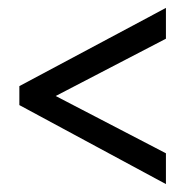

<svg xmlns="http://www.w3.org/2000/svg" viewBox="-20 -598 470 486"><path d="M400 -132V-210L121 -355L400 -500V-578L29 -380V-332Z"/></svg>

Font: Noto Sans Myanmar UI ExtraCondensed
Style: Regular
Weight: 400
Width: 2
Designer: Monotype Design Team
Foundry: Monotype Imaging Inc.
Version: Version 2.103